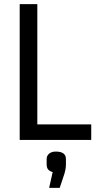

<svg xmlns="http://www.w3.org/2000/svg" viewBox="-20 -675 490 926"><path d="M160 -655V-75H420V0H75V-655ZM298 92V118Q298 139 290 165L268 231H217L234 155Q218 150 211.5 141.5Q205 133 205 117V92Q205 76 217 66Q229 56 249 56Q298 56 298 92Z"/></svg>

Font: Ropa Sans
Style: Regular
Weight: 400
Designer: Botio Nikoltchev
Foundry: Botio Nikoltchev
Version: Version 1.100